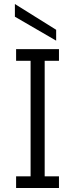

<svg xmlns="http://www.w3.org/2000/svg" viewBox="-20 -934 373 954"><path d="M60 0V-58H132V-632H60V-690H273V-632H202V-58H273V0ZM54 -914 259 -786V-732L54 -851Z"/></svg>

Font: Parkinsans Light
Style: Regular
Weight: 300
Designer: Red Stone, Indian Type Foundry
Foundry: Indian Type Foundry
Version: Version 1.000